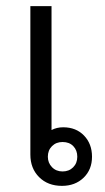

<svg xmlns="http://www.w3.org/2000/svg" viewBox="-20 -596 343 626"><path d="M280 -85Q280 -43 252.5 -16.5Q225 10 182 10Q136 10 107.5 -18.5Q79 -47 79 -92V-576H148V-172Q165 -181 186 -181Q228 -181 254 -154Q280 -127 280 -85ZM232 -85Q232 -106 219 -119.5Q206 -133 184 -133Q163 -133 149.5 -119.5Q136 -106 136 -85Q136 -65 149.5 -51Q163 -37 184 -37Q205 -37 218.5 -50.5Q232 -64 232 -85Z"/></svg>

Font: Sarabun Light
Style: Regular
Weight: 300
Designer: Suppakit Chalermlarp | Katatrad Co.,Ltd.
Foundry: Cadson Demak Co.,Ltd.
Version: Version 1.000; ttfautohint (v1.6)